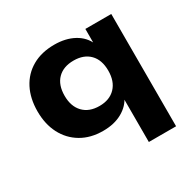

<svg xmlns="http://www.w3.org/2000/svg" viewBox="-152 -664 1008 1001"><g transform="rotate(-30 352.5 -163.0)"><path d="M468 180V-88H475Q455 -43 407 -16Q359 11 292 11Q216 11 160.5 -22Q105 -55 75 -113Q45 -171 45 -248Q45 -326 75 -384Q105 -442 161 -474Q217 -506 294 -506Q362 -506 411.5 -479Q461 -452 482 -402H476V-496H632V180ZM340 -111Q401 -111 436 -147.5Q471 -184 471 -248Q471 -313 436 -348.5Q401 -384 340 -384Q278 -384 243 -348.5Q208 -313 208 -248Q208 -184 243 -147.5Q278 -111 340 -111Z"/></g></svg>

Font: Nunito Sans 10pt SemiExpanded ExtraBold
Style: Regular
Weight: 800
Width: 6
Designer: Vernon Adams
Foundry: Vernon Adams
Version: Version 3.101;gftools[0.9.27]